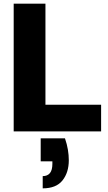

<svg xmlns="http://www.w3.org/2000/svg" viewBox="-20 -720 592 1052"><path d="M336 38Q347 70 352 100Q357 130 357 158Q357 225 322.5 268.5Q288 312 214 312V245Q240 245 253.5 228.5Q267 212 267 178V164H203V38ZM229 -700V-146H534V0H55V-700Z"/></svg>

Font: Albert Sans Black
Style: Regular
Weight: 900
Designer: Andreas Rasmussen
Foundry: a.Foundry
Version: Version 1.025